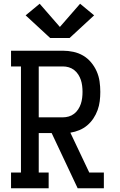

<svg xmlns="http://www.w3.org/2000/svg" viewBox="-20 -1006 640 1026"><path d="M39 0V-84H92V-651H39V-735H316Q344 -735 372 -729Q400 -723 424 -709Q448 -695 466.5 -673Q485 -651 496.5 -625Q508 -599 512 -571Q516 -543 516 -515Q516 -490 513 -465.5Q510 -441 501.5 -417.5Q493 -394 479 -373Q465 -352 446 -336Q427 -320 404 -310.5Q381 -301 356 -297L457 -84H535V0H395L256 -295H187V-84H240V0ZM187 -379H316Q332 -379 347.5 -383.5Q363 -388 376 -398Q389 -408 398 -422Q407 -436 412 -451Q417 -466 419 -482.5Q421 -499 421 -515Q421 -531 419 -547.5Q417 -564 412 -579Q407 -594 398 -608Q389 -622 376 -632Q363 -642 347.5 -646.5Q332 -651 316 -651H187ZM248 -803 117 -924 192 -986 300 -862 408 -986 483 -924 352 -803Z"/></svg>

Font: Iosevka Slab Medium Extended
Style: Regular
Weight: 500
Width: 7
Monospace: yes
Designer: Belleve Invis
Foundry: Belleve Invis
Version: Version 11.1.1; ttfautohint (v1.8.3)